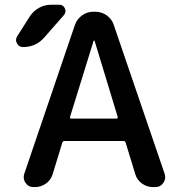

<svg xmlns="http://www.w3.org/2000/svg" viewBox="-20 -803 750 802"><path d="M272.5 -314.5Q271.5 -311.5 273.4 -309.6Q275.4 -307.6 277.3 -307.6H466.8Q468.8 -307.6 470.7 -309.6Q472.7 -311.5 471.7 -314.5L375 -632.8Q375 -633.8 373 -633.8Q371.1 -633.8 371.1 -632.8ZM104.5 -734.4Q119.1 -756.8 142.6 -770Q166 -783.2 193.4 -783.2H227.5Q244.1 -783.2 251 -768.1Q257.8 -752.9 247.1 -740.2L165 -646.5Q129.9 -606.4 76.2 -606.4Q58.6 -606.4 50.8 -622.1Q46.9 -628.9 46.9 -635.7Q46.9 -643.6 51.8 -651.4ZM120.1 -21.5Q98.6 -21.5 86.9 -39.1Q79.1 -49.8 79.1 -62.5Q79.1 -69.3 81.1 -76.2L293 -699.2Q301.8 -723.6 322.8 -738.8Q343.8 -753.9 369.1 -753.9H378.9Q404.3 -753.9 425.8 -738.8Q447.3 -723.6 455.1 -699.2L668 -76.2Q669.9 -68.4 669.9 -62.5Q669.9 -49.8 662.1 -39.1Q650.4 -21.5 628.9 -21.5H619.1Q593.8 -21.5 572.8 -36.6Q551.8 -51.8 544.9 -76.2L504.9 -207Q502.9 -213.9 496.1 -213.9H250Q242.2 -213.9 240.2 -207L200.2 -76.2Q193.4 -51.8 172.4 -36.6Q151.4 -21.5 126 -21.5Z"/></svg>

Font: Gen Jyuu Gothic Medium
Style: Regular
Weight: 500
Designer: [Source Han Sans]
Ryoko NISHIZUKA  (kana & ideographs); Paul D. Hunt (Latin, Greek & Cyrillic); Wenlong ZHANG  (bopomofo
Version: Version 1.002.20150607